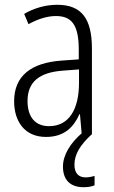

<svg xmlns="http://www.w3.org/2000/svg" viewBox="-20 -562 475 802"><path d="M291 126C291 82 315 44 362 0H364V-359C364 -485 320 -542 219 -542C170 -542 122 -528 81 -504L99 -461C141 -484 179 -495 214 -495C280 -495 309 -457 309 -355V-314L238 -309C110 -300 39 -245 39 -139C39 -55 83 10 172 10C248 10 287 -30 312 -85H314L321 -5C274 36 243 85 243 134C243 190 274 220 329 220C348 220 364 217 375 212V173C367 175 353 179 338 179C307 179 291 160 291 126ZM244 -267 310 -272V-216C310 -105 268 -35 185 -35C129 -35 95 -71 95 -140C95 -219 143 -260 244 -267Z"/></svg>

Font: Noto Sans Thai Cond Light
Style: Regular
Weight: 300
Width: 3
Designer: Monotype Design Team
Foundry: Monotype Imaging Inc.
Version: Version 2.002